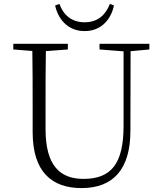

<svg xmlns="http://www.w3.org/2000/svg" viewBox="-20 -947 828 982"><path d="M262 -919C275 -857 321 -788 413 -788C505 -788 550 -857 563 -919L542 -927C520 -870 479 -833 413 -833C347 -833 304 -870 284 -927ZM397 15C559 15 647 -81 647 -278L648 -723H612V-303C612 -109 548 -32 407 -32C288 -32 213 -99 213 -286V-387C213 -502 213 -613 215 -723H145C147 -612 147 -500 147 -387V-271C147 -67 246 15 397 15ZM48 -694 175 -684H194L327 -694V-723H48ZM489 -694 618 -684H636L744 -694V-723H489Z"/></svg>

Font: Source Han Serif CN VF
Style: Regular
Weight: 250
Designer: Ryoko NISHIZUKA 西塚涼子 (kana & ideographs); Frank Grießhammer (Latin, Greek & Cyrillic); Wenlong ZHANG 张文龙 (bopomofo); San
Foundry: Adobe
Version: Version 2.002;hotconv 1.1.0;makeotfexe 2.6.0